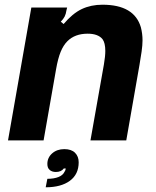

<svg xmlns="http://www.w3.org/2000/svg" viewBox="-20 -596 662 815"><path d="M14 0 113 -564H265L262 -552Q260 -537 254.5 -526Q249 -515 238 -504L250 -494Q288 -539 327 -557.5Q366 -576 415 -576Q550 -576 578 -480Q585 -453 585 -425Q585 -404 581 -376.5Q577 -349 572 -320L516 0H364L421 -322Q427 -357 427 -380Q427 -414 415 -430Q396 -453 352 -453Q298 -453 266 -421Q249 -404 237.5 -376Q226 -348 218 -302L165 0ZM181 163Q209 163 228 155.5Q247 148 254 133Q259 126 259 119H251Q240 134 217 134Q201 134 191 125.5Q181 117 181 100Q181 73 201.5 55Q222 37 253 37Q283 37 298.5 52.5Q314 68 314 93Q314 144 276.5 171.5Q239 199 174 199Z"/></svg>

Font: Open Sauce Sans ExBold Italic
Style: Regular
Weight: 800
Italic angle: -10°
Designer: Alfredo Marco Pradil
Foundry: Creative Sauce Fz LLC
Version: Version 1.477